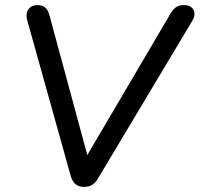

<svg xmlns="http://www.w3.org/2000/svg" viewBox="-20 -725 782 752"><path d="M309 7Q288 7 275.5 -4Q263 -15 257 -36L86 -648Q82 -665 86 -678Q90 -691 101 -698Q112 -705 127 -705Q145 -705 156.5 -696Q168 -687 174 -664L333 -77H298L648 -672Q658 -689 670 -697Q682 -705 700 -705Q719 -705 729.5 -696.5Q740 -688 741.5 -674Q743 -660 734 -645L365 -28Q355 -10 342 -1.5Q329 7 309 7Z"/></svg>

Font: Nunito ExtraLight Medium
Style: Italic
Weight: 500
Italic angle: -9°
Version: Version 3.602